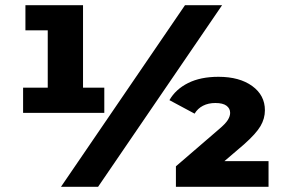

<svg xmlns="http://www.w3.org/2000/svg" viewBox="-20 -720 1090 740"><path d="M382 -382V-285H69V-382H164V-603H78V-700H300V-382ZM693 -700H836L358 0H215ZM1015 -99V0H658V-79L824 -222Q849 -243 858 -257.5Q867 -272 867 -285Q867 -302 853 -312.5Q839 -323 810 -323Q783 -323 762.5 -312.5Q742 -302 730 -282L633 -334Q657 -376 705 -400Q753 -424 822 -424Q903 -424 952 -388.5Q1001 -353 1001 -295Q1001 -263 984 -234Q967 -205 921 -164L845 -99Z"/></svg>

Font: CMG Sans ExtraBold
Style: Regular
Weight: 800
Designer: Julieta Ulanovsky
Foundry: Julieta Ulanovsky
Version: Version 7.200